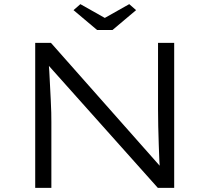

<svg xmlns="http://www.w3.org/2000/svg" viewBox="-20 -907 1011 927"><path d="M150 0V-700H226L765 -91L755 -73Q751 -93 749.5 -129Q748 -165 746.5 -209Q745 -253 744 -297.5Q743 -342 743 -380.5Q743 -419 743 -443V-700H821V0H742L208 -598L214 -619Q216 -594 218 -562Q220 -530 221.5 -494.5Q223 -459 225 -425.5Q227 -392 227.5 -363.5Q228 -335 228 -318V0ZM449 -762 335 -858 368 -887 501 -812H471L604 -887L637 -858L523 -762Z"/></svg>

Font: Lexend Giga Light
Style: Regular
Weight: 300
Version: Version 1.007